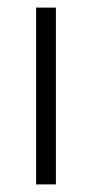

<svg xmlns="http://www.w3.org/2000/svg" viewBox="-20 -485 242 505"><path d="M75 0V-465H127V0Z"/></svg>

Font: Outfit Thin ExtraLight
Style: Regular
Weight: 250
Version: Version 1.100;gftools[0.9.27]